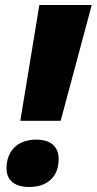

<svg xmlns="http://www.w3.org/2000/svg" viewBox="-20 -734 386 766"><path d="M61 -252H222L346 -714H137ZM97 12C165 12 214 -25 214 -100C214 -149 182 -177 125 -177C45 -177 6 -127 6 -62C6 -24 28 12 97 12Z"/></svg>

Font: Noto Sans UI Black
Style: Italic
Weight: 900
Italic angle: -372°
Designer: Monotype Design Team
Foundry: Monotype Imaging Inc.
Version: Version 1.901